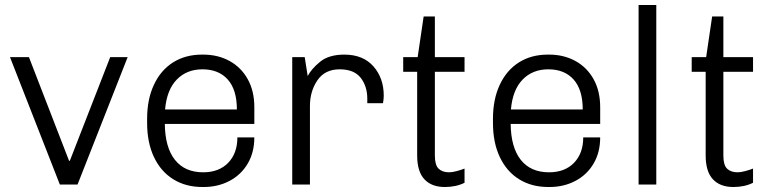

<svg xmlns="http://www.w3.org/2000/svg" viewBox="-20 -740 3092 770"><path d="M257 -95H260L422 -511H492L291 0H220L20 -511H96Z M1000 -310V-243H641Q642 -149 681.5 -99Q721 -49 795 -49Q858 -49 895 -87Q932 -125 932 -189H1000Q1000 -129 973.5 -84Q947 -39 900.5 -14.5Q854 10 797 10H792Q725 10 675 -21Q625 -52 597.5 -110Q570 -168 570 -247V-264Q570 -342 597.5 -400.5Q625 -459 674.5 -490Q724 -521 790 -521H795Q854 -521 900.5 -495.5Q947 -470 973.5 -422.5Q1000 -375 1000 -310ZM642 -301H930Q930 -380 893.5 -421Q857 -462 792 -462Q729 -462 689 -421Q649 -380 642 -301Z M1519 -356Q1519 -344 1516 -326H1453V-344Q1453 -394 1426.5 -428Q1400 -462 1342 -462Q1283 -462 1253 -418Q1223 -374 1223 -315V0H1152V-511H1202L1214 -435Q1229 -464 1264 -492.5Q1299 -521 1361 -521Q1436 -521 1477.5 -474Q1519 -427 1519 -356Z M1724 -674V-511H1843V-452H1724V-116Q1724 -78 1739 -63.5Q1754 -49 1781 -49Q1793 -49 1810.5 -53.5Q1828 -58 1843 -64V-7Q1809 10 1764 10Q1711 10 1682 -21Q1653 -52 1653 -117V-452H1597V-511H1655L1679 -674Z M2387 -310V-243H2028Q2029 -149 2068.5 -99Q2108 -49 2182 -49Q2245 -49 2282 -87Q2319 -125 2319 -189H2387Q2387 -129 2360.5 -84Q2334 -39 2287.5 -14.5Q2241 10 2184 10H2179Q2112 10 2062 -21Q2012 -52 1984.5 -110Q1957 -168 1957 -247V-264Q1957 -342 1984.5 -400.5Q2012 -459 2061.5 -490Q2111 -521 2177 -521H2182Q2241 -521 2287.5 -495.5Q2334 -470 2360.5 -422.5Q2387 -375 2387 -310ZM2029 -301H2317Q2317 -380 2280.5 -421Q2244 -462 2179 -462Q2116 -462 2076 -421Q2036 -380 2029 -301Z M2612 -720V0H2541V-720Z M2881 -674V-511H3000V-452H2881V-116Q2881 -78 2896 -63.5Q2911 -49 2938 -49Q2950 -49 2967.5 -53.5Q2985 -58 3000 -64V-7Q2966 10 2921 10Q2868 10 2839 -21Q2810 -52 2810 -117V-452H2754V-511H2812L2836 -674Z"/></svg>

Font: Chivo Light
Style: Regular
Weight: 300
Designer: Hector Gatti
Foundry: Omnibus-Type
Version: Version 1.007